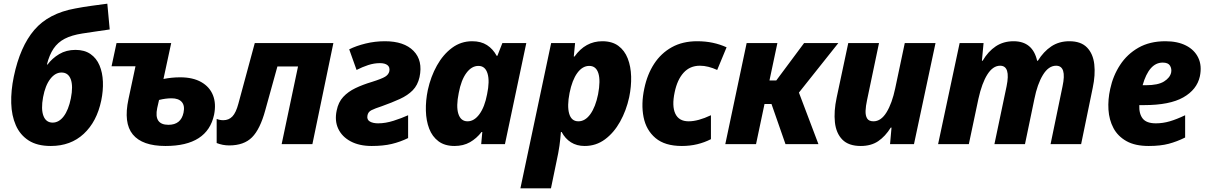

<svg xmlns="http://www.w3.org/2000/svg" viewBox="-20 -783 6545 1043"><path d="M256 10Q182 10 135.5 -20Q89 -50 66 -102.5Q43 -155 41 -222.5Q39 -290 55 -367Q89 -530 166.5 -620.5Q244 -711 389 -737Q430 -745 477.5 -751.5Q525 -758 563 -763L576 -623Q538 -617 497 -611.5Q456 -606 427 -601Q369 -592 331.5 -572.5Q294 -553 271 -519Q248 -485 235 -433L238 -432Q263 -466 301.5 -489Q340 -512 390 -512Q439 -512 471.5 -489.5Q504 -467 520.5 -428Q537 -389 539 -339.5Q541 -290 530 -237Q506 -122 435 -56Q364 10 256 10ZM266 -117Q300 -117 326 -151Q352 -185 365 -249Q378 -315 364.5 -352Q351 -389 314 -389Q280 -389 253 -354Q226 -319 214 -255Q202 -190 216 -153.5Q230 -117 266 -117Z M879 10Q753 10 701.5 -52.5Q650 -115 678 -245L716 -423H586L613 -549H910L868 -354Q913 -363 959 -363Q1028 -363 1073.5 -337Q1119 -311 1137 -265.5Q1155 -220 1143 -160Q1107 10 879 10ZM834 -196Q815 -105 895 -105Q963 -105 977 -171Q985 -209 967.5 -229Q950 -249 912 -249Q880 -249 844 -240Z M1225 7Q1190 7 1157 -6V-137Q1174 -130 1193 -130Q1223 -130 1242.5 -150.5Q1262 -171 1275 -220L1364 -549H1791L1677 0H1510L1599 -422H1487L1421 -184Q1393 -81 1349 -37Q1305 7 1225 7Z M1999 10Q1932 10 1885 -15Q1838 -40 1817.5 -83.5Q1797 -127 1809 -183Q1818 -228 1844.5 -256.5Q1871 -285 1910.5 -304Q1950 -323 2000 -338Q2054 -355 2072.5 -366.5Q2091 -378 2095 -396Q2099 -418 2085 -429Q2071 -440 2044 -440Q2012 -440 1980 -429.5Q1948 -419 1917 -403L1877 -515Q1915 -534 1966 -546.5Q2017 -559 2071 -559Q2175 -559 2226.5 -506.5Q2278 -454 2259 -364Q2249 -320 2222 -292.5Q2195 -265 2152.5 -245.5Q2110 -226 2054 -206Q2017 -194 1998 -184.5Q1979 -175 1976 -155Q1972 -133 1989 -123Q2006 -113 2034 -113Q2074 -113 2118 -127Q2162 -141 2197 -157V-33Q2154 -12 2108 -1Q2062 10 1999 10Z M2449 10Q2396 10 2362 -15.5Q2328 -41 2311.5 -84Q2295 -127 2293.5 -181.5Q2292 -236 2304 -294Q2320 -367 2353.5 -427Q2387 -487 2435.5 -523Q2484 -559 2545 -559Q2593 -559 2625.5 -538Q2658 -517 2678 -480H2682L2709 -549H2839L2723 0H2594L2600 -66H2596Q2569 -31 2533 -10.5Q2497 10 2449 10ZM2520 -124Q2556 -124 2584.5 -163Q2613 -202 2626 -271Q2641 -342 2628.5 -383.5Q2616 -425 2579 -425Q2542 -425 2513.5 -386.5Q2485 -348 2472 -278Q2457 -205 2470 -164.5Q2483 -124 2520 -124Z M2807 240 2974 -549H3104L3097 -476H3101Q3160 -559 3252 -559Q3305 -559 3339 -534Q3373 -509 3390 -465.5Q3407 -422 3408.5 -367.5Q3410 -313 3398 -255Q3382 -182 3348.5 -122Q3315 -62 3266.5 -26Q3218 10 3156 10Q3113 10 3081.5 -10Q3050 -30 3031 -66H3027Q3024 -26 3019 9.5Q3014 45 3003 95L2973 240ZM3122 -124Q3159 -124 3187 -163Q3215 -202 3229 -271Q3243 -345 3230.5 -385Q3218 -425 3181 -425Q3144 -425 3116 -386.5Q3088 -348 3074 -278Q3060 -207 3072 -165.5Q3084 -124 3122 -124Z M3684 10Q3592 10 3541 -33Q3490 -76 3476 -147Q3462 -218 3480 -302Q3496 -379 3533.5 -436.5Q3571 -494 3629.5 -526.5Q3688 -559 3767 -559Q3813 -559 3852.5 -550.5Q3892 -542 3927 -526L3876 -403Q3852 -414 3828.5 -420Q3805 -426 3782 -426Q3728 -426 3693.5 -388Q3659 -350 3645 -282Q3629 -207 3648.5 -165.5Q3668 -124 3721 -124Q3772 -124 3842 -157V-27Q3807 -9 3767.5 0.5Q3728 10 3684 10Z M3920 0 4036 -549H4203L4160 -346H4197L4348 -549H4534L4320 -280L4426 0H4247L4171 -218H4133L4087 0Z M4656 10Q4590 10 4556 -24.5Q4522 -59 4515.5 -118.5Q4509 -178 4525 -253L4588 -549H4755L4690 -239Q4683 -207 4682 -181Q4681 -155 4690.5 -139.5Q4700 -124 4725 -124Q4766 -124 4796 -173Q4826 -222 4843 -303L4895 -549H5062L4945 0H4815L4823 -90H4819Q4789 -42 4750.5 -16Q4712 10 4656 10Z M5076 0 5193 -549H5323L5314 -453H5318Q5348 -504 5389.5 -531.5Q5431 -559 5486 -559Q5590 -559 5614 -453H5618Q5649 -503 5691 -531Q5733 -559 5789 -559Q5852 -559 5885 -525Q5918 -491 5924.5 -433.5Q5931 -376 5916 -306L5853 0H5687L5752 -314Q5776 -426 5717 -426Q5676 -426 5645.5 -376Q5615 -326 5599 -245L5548 0H5382L5448 -314Q5471 -426 5413 -426Q5374 -426 5344 -379Q5314 -332 5295 -246L5243 0Z M6220 10Q6146 10 6099 -16.5Q6052 -43 6028.5 -87.5Q6005 -132 6001.5 -187Q5998 -242 6011 -300Q6026 -371 6064.5 -430Q6103 -489 6164.5 -524Q6226 -559 6311 -559Q6377 -559 6423 -535.5Q6469 -512 6489.5 -469Q6510 -426 6498 -368Q6482 -296 6408 -254Q6334 -212 6195 -212H6169Q6167 -165 6187.5 -139Q6208 -113 6259 -113Q6297 -113 6334.5 -124Q6372 -135 6418 -157V-36Q6374 -14 6329 -2Q6284 10 6220 10ZM6296 -443Q6222 -443 6187 -320H6204Q6271 -320 6303.5 -340.5Q6336 -361 6342 -389Q6346 -409 6336 -426Q6326 -443 6296 -443Z"/></svg>

Font: Noto Sans ExtraBold
Style: Italic
Weight: 800
Italic angle: -12°
Designer: Monotype Design Team
Foundry: Monotype Imaging Inc.
Version: Version 2.013; ttfautohint (v1.8.4.7-5d5b)